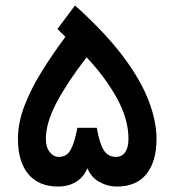

<svg xmlns="http://www.w3.org/2000/svg" viewBox="-20 -685 641 705"><path d="M300.8 -67.4Q286.6 -33.2 258.3 -16.6Q230 0 193.8 0Q122.1 0 84 -45.7Q45.9 -91.3 45.9 -175.3Q45.9 -234.4 69.8 -296.6Q93.8 -358.9 133.5 -422.9Q173.3 -486.8 220.2 -549.8L190.9 -578.6L255.4 -665Q365.7 -565.9 431.2 -478.8Q496.6 -391.6 525.6 -315.9Q554.7 -240.2 554.7 -175.3Q554.7 -92.3 517.8 -46.1Q481 0 408.7 0Q376 0 345.5 -16.6Q314.9 -33.2 300.8 -67.4ZM148.4 -174.8Q148.4 -145 162.4 -127Q176.3 -108.9 196.8 -108.9Q224.1 -108.9 238.8 -133.8Q253.4 -158.7 264.2 -215.8H335.4Q345.2 -158.2 361.1 -133.5Q377 -108.9 405.3 -108.9Q427.7 -108.9 439.7 -126.2Q451.7 -143.6 451.7 -174.8Q451.7 -248 408.9 -325.2Q366.2 -402.3 297.9 -474.6Q227.1 -382.8 187.7 -308.3Q148.4 -233.9 148.4 -174.8Z"/></svg>

Font: Vazirmatn FD Medium
Style: Regular
Weight: 500
Designer: Saber Rastikerdar
Foundry: Saber Rastikerdar
Version: Version 33.003